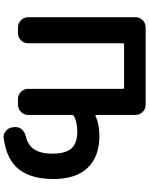

<svg xmlns="http://www.w3.org/2000/svg" viewBox="102 -895 850 1094"><g transform="rotate(90 527.0 -348.0)"><path d="M640.6 -343.8Q634.8 -339.8 634.8 -332V-83Q634.8 -59.6 617.7 -42.5Q600.6 -25.4 577.1 -25.4H543.9Q520.5 -25.4 503.4 -42.5Q486.3 -59.6 486.3 -83V-622.1Q486.3 -629.9 479.5 -629.9H233.4Q226.6 -629.9 226.6 -622.1V-83Q226.6 -59.6 209.5 -42.5Q192.4 -25.4 168.9 -25.4H135.7Q112.3 -25.4 95.2 -42.5Q78.1 -59.6 78.1 -83V-695.3Q78.1 -718.8 95.2 -735.8Q112.3 -752.9 135.7 -752.9H577.1Q600.6 -752.9 617.7 -735.8Q634.8 -718.8 634.8 -695.3V-470.7Q634.8 -468.8 636.7 -467.3Q638.7 -465.8 640.6 -466.8Q685.5 -489.3 755.9 -489.3Q872.1 -489.3 936 -422.4Q1000 -355.5 1000 -227.5Q1000 -85 930.7 -14.6Q875 41 769.5 55.7Q765.6 56.6 760.7 56.6Q742.2 56.6 726.6 43.9Q708 28.3 705.1 3.9L704.1 -4.9Q704.1 -8.8 704.1 -11.7Q704.1 -30.3 715.8 -45.9Q730.5 -63.5 753.9 -69.3Q795.9 -79.1 818.4 -102.5Q855.5 -140.6 855.5 -220.7Q855.5 -297.9 825.2 -330.6Q794.9 -363.3 730.5 -363.3Q727.5 -363.3 725.6 -363.3Q676.8 -363.3 640.6 -343.8Z"/></g></svg>

Font: Gen Jyuu Gothic Bold
Style: Bold
Weight: 700
Designer: [Source Han Sans]
Ryoko NISHIZUKA  (kana & ideographs); Paul D. Hunt (Latin, Greek & Cyrillic); Wenlong ZHANG  (bopomofo
Version: Version 1.002.20150607